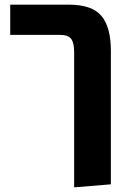

<svg xmlns="http://www.w3.org/2000/svg" viewBox="-20 -588 565 826"><path d="M457 -369V205L299 218V-364Q299 -404 286 -421Q273 -438 237 -438H24V-568H276Q376 -568 416.5 -519.5Q457 -471 457 -369Z"/></svg>

Font: FiraGOUPP
Style: Bold
Weight: 700
Designer: bBox Type
Foundry: bBox Type GmbH
Version: Version 1.001